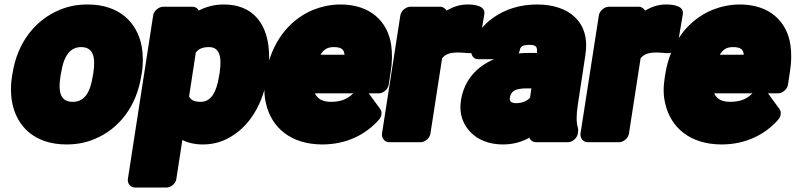

<svg xmlns="http://www.w3.org/2000/svg" viewBox="-20 -596 3548 856"><path d="M36 -269 34 -259C27 -217 27 -178 34 -140C54 -32 135 48 276 48C320 48 361 41 401 24C511 -21 589 -122 610 -259L612 -269C619 -312 618 -351 612 -388C592 -496 512 -576 371 -576C327 -576 286 -569 246 -552C137 -507 57 -406 36 -269ZM396 -269 394 -259C382 -179 354 -142 305 -142C253 -142 237 -178 250 -259L252 -269C264 -348 293 -386 342 -386C392 -386 408 -348 396 -269Z M866 -549C861 -559 851 -566 838 -566H707C691 -566 667 -551 663 -528L550 203C548 219 559 240 582 240H723C739 240 762 226 766 203L793 28C816 40 848 48 883 48C920 48 957 41 992 23C1092 -27 1153 -133 1173 -259L1175 -270C1182 -313 1181 -354 1177 -390C1165 -489 1109 -576 978 -576C936 -576 899 -566 866 -549ZM875 -142C843 -142 831 -151 823 -166L853 -362C865 -376 879 -386 912 -386C956 -386 971 -348 959 -270L957 -259C945 -180 918 -142 875 -142Z M1384 -180H1555C1531 -156 1502 -142 1456 -142C1416 -142 1395 -156 1384 -180ZM1624 -180H1670C1686 -180 1709 -195 1713 -218L1722 -278C1729 -320 1729 -360 1724 -396C1708 -501 1631 -576 1498 -576C1455 -576 1414 -567 1376 -552C1265 -506 1187 -401 1166 -265L1163 -246C1157 -207 1157 -169 1166 -134C1190 -28 1276 48 1417 48C1526 48 1612 3 1670 -63C1682 -77 1685 -97 1675 -110ZM1516 -352H1409C1423 -375 1439 -386 1468 -386C1503 -386 1514 -375 1516 -352Z M2065 -576C2030 -576 2001 -566 1971 -549C1966 -557 1956 -566 1943 -566H1809C1793 -566 1769 -551 1765 -528L1683 0C1681 16 1692 38 1715 38H1856C1872 38 1895 23 1899 0L1951 -336C1964 -352 1981 -362 2023 -362C2034 -362 2055 -360 2071 -359C2095 -357 2113 -376 2116 -395L2139 -531C2146 -567 2104 -576 2065 -576Z M2292 -358C2294 -362 2296 -366 2297 -370C2299 -386 2307 -396 2339 -396C2371 -396 2376 -388 2374 -360H2349C2330 -360 2310 -360 2292 -358ZM2375 -576C2299 -576 2232 -555 2179 -517C2136 -487 2092 -438 2081 -370C2079 -354 2089 -332 2112 -332H2183C2108 -301 2049 -240 2035 -148C2031 -119 2032 -93 2040 -69C2063 0 2128 48 2222 48C2267 48 2306 37 2340 18C2344 29 2356 38 2370 38H2513C2529 38 2552 23 2556 0L2557 -8C2558 -13 2558 -19 2557 -24C2549 -50 2549 -82 2556 -128L2590 -352C2613 -500 2514 -576 2375 -576ZM2253 -159C2257 -188 2274 -202 2329 -202H2349L2343 -160C2331 -147 2309 -136 2281 -136C2257 -136 2251 -147 2253 -159Z M2950 -576C2915 -576 2886 -566 2856 -549C2851 -557 2841 -566 2828 -566H2694C2678 -566 2654 -551 2650 -528L2568 0C2566 16 2577 38 2600 38H2741C2757 38 2780 23 2784 0L2836 -336C2849 -352 2866 -362 2908 -362C2919 -362 2940 -360 2956 -359C2980 -357 2998 -376 3001 -395L3024 -531C3031 -567 2989 -576 2950 -576Z M3164 -180H3335C3311 -156 3282 -142 3236 -142C3196 -142 3175 -156 3164 -180ZM3404 -180H3450C3466 -180 3489 -195 3493 -218L3502 -278C3509 -320 3509 -360 3504 -396C3488 -501 3411 -576 3278 -576C3235 -576 3194 -567 3156 -552C3045 -506 2967 -401 2946 -265L2943 -246C2937 -207 2937 -169 2946 -134C2970 -28 3056 48 3197 48C3306 48 3392 3 3450 -63C3462 -77 3465 -97 3455 -110ZM3296 -352H3189C3203 -375 3219 -386 3248 -386C3283 -386 3294 -375 3296 -352Z"/></svg>

Font: Asimov Print
Style: EIt
Weight: 500
Designer: Google
Version: Version 2.000980; 2014